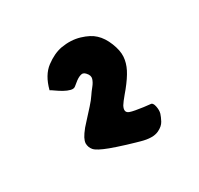

<svg xmlns="http://www.w3.org/2000/svg" viewBox="-114 -1044 805 777"><g transform="rotate(-30 289.0 -656.0)"><path d="M421 -413Q392 -399 340 -414Q336 -415 320.5 -419.5Q305 -424 285 -430Q265 -436 246 -442.5Q227 -449 216 -453Q168 -471 156 -485Q144 -499 144 -518Q145 -529 151.5 -541.5Q158 -554 174 -574Q180 -581 197 -599.5Q214 -618 232.5 -638.5Q251 -659 260 -673Q270 -688 281.5 -702Q293 -716 297.5 -730.5Q302 -745 288 -760Q283 -766 276.5 -768Q270 -770 257.5 -764.5Q245 -759 222 -739Q214 -732 200 -735.5Q186 -739 171 -747.5Q156 -756 143.5 -765Q131 -774 125 -777Q141 -839 179 -867.5Q217 -896 254 -903Q301 -911 341 -899Q381 -887 402 -867Q425 -846 439.5 -809.5Q454 -773 452 -745Q450 -717 436 -689.5Q422 -662 393 -626Q389 -621 380 -610.5Q371 -600 363.5 -590Q356 -580 353 -575Q338 -547 361 -539Q369 -536 385.5 -533Q402 -530 420.5 -527.5Q439 -525 451 -524Q462 -524 466 -504.5Q470 -485 466 -471Q462 -458 453 -441Q444 -424 421 -413Z"/></g></svg>

Font: Potta One
Style: Regular
Weight: 400
Designer: 108,108go
Foundry: Font Zone 108
Version: Version 1.000